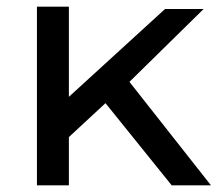

<svg xmlns="http://www.w3.org/2000/svg" viewBox="-20 -557 656 577"><path d="M496 0 297 -247 187 -145V0H91V-537H187V-266L476 -530H592L369 -311L614 0Z"/></svg>

Font: Montserrat Z Med
Style: Regular
Weight: 500
Designer: Julieta Ulanovsky
Foundry: Julieta Ulanovsky
Version: Version 8.000